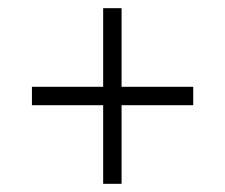

<svg xmlns="http://www.w3.org/2000/svg" viewBox="-20 -592 550 469"><path d="M232 -143H277V-335H452V-380H277V-572H232V-380H58V-335H232Z"/></svg>

Font: Noto Serif Thai SemiCondensed Light
Style: Regular
Weight: 300
Width: 4
Designer: Monotype Design Team
Foundry: Monotype Imaging Inc.
Version: Version 2.002